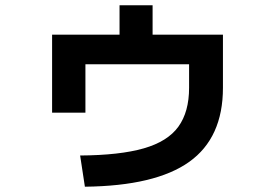

<svg xmlns="http://www.w3.org/2000/svg" viewBox="-20 -663 1040 726"><path d="M283 -75Q433 -76 523.5 -102Q614 -128 654.5 -184Q695 -240 695 -331V-420H303V-237H177V-532H432V-643H557V-532H823V-331Q823 -142 695.5 -51Q568 40 301 43Z"/></svg>

Font: M PLUS 1 Code
Style: Bold
Weight: 700
Designer: Coji Morishita
Foundry: UNDERFOREST DESIGN
Version: Version 1.002